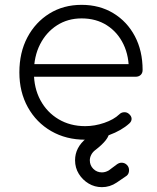

<svg xmlns="http://www.w3.org/2000/svg" viewBox="-20 -572 649 793"><path d="M332 5Q253 5 191.5 -30.5Q130 -66 95 -129Q60 -192 60 -273Q60 -355 93 -417.5Q126 -480 184 -516Q242 -552 317 -552Q391 -552 448 -517.5Q505 -483 537 -422.5Q569 -362 569 -283Q569 -270 561 -262.5Q553 -255 540 -255H100V-307H556L512 -274Q514 -339 490 -389Q466 -439 421.5 -467.5Q377 -496 317 -496Q260 -496 215.5 -467.5Q171 -439 145.5 -389Q120 -339 120 -273Q120 -208 147 -158Q174 -108 222 -79.5Q270 -51 332 -51Q371 -51 410.5 -64.5Q450 -78 473 -100Q481 -108 492.5 -108.5Q504 -109 512 -102Q523 -93 523.5 -82Q524 -71 514 -62Q482 -33 430.5 -14Q379 5 332 5ZM401 201Q371 201 346 186Q321 171 305.5 146Q290 121 290 90Q290 37 337 -1Q352 -13 361.5 -24Q371 -35 375 -45Q383 -60 401 -60Q415 -60 423.5 -52Q432 -44 432 -31Q432 -12 416.5 7.5Q401 27 372 49Q362 57 356.5 68Q351 79 351 90Q351 111 365.5 125.5Q380 140 401 140Q408 140 415 138Q422 136 429 132L464 106Q473 100 482 100Q495 100 504 109Q513 118 513 131Q513 146 503 154L462 182Q434 201 401 201Z"/></svg>

Font: ComfortaaLight
Style: Regular
Weight: 300
Designer: Johan Aakerlund
Foundry: Johan Aakerlund
Version: Version 3.104; ttfautohint (v1.8.1.43-b0c9)